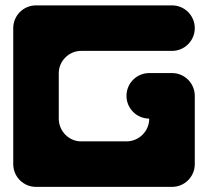

<svg xmlns="http://www.w3.org/2000/svg" viewBox="-20 -710 785 725"><path d="M116 -689.7C68.5 -689.7 30 -651.3 30 -603.8V-90.2C30 -42.7 68.5 -4.3 116 -4.3H629.5C677 -4.3 715.5 -42.7 715.5 -90.2V-348.1C715.5 -395.6 677 -434.1 629.5 -434.1H543.5C496 -434.1 457.6 -395.6 457.6 -348.1C457.6 -300.6 496 -262.2 543.5 -262.2C543.5 -214.7 505.1 -176.2 457.6 -176.2H285.6C240.4 -176.2 201.9 -214.7 201.9 -262.2V-434.1C201.9 -479.3 240.4 -517.8 285.6 -517.8H629.5C677 -517.8 715.5 -556.3 715.5 -603.8C715.5 -651.3 677 -689.7 629.5 -689.7Z"/></svg>

Font: OpenLukyanov
Style: Regular
Weight: 400
Designer: Michail Lukyanov
Foundry: book-let.ru
Version: Version 2.1